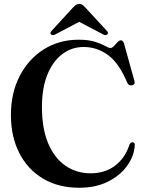

<svg xmlns="http://www.w3.org/2000/svg" viewBox="-20 -912 715 950"><path d="M647 -194.5Q644 -140 609.2 -91.8Q574.5 -43.5 514 -13.2Q453.5 17 372.5 17Q268 17 192 -28.8Q116 -74.5 75 -155.8Q34 -237 34 -343Q34 -451.5 77.2 -535.5Q120.5 -619.5 196.2 -667.5Q272 -715.5 369.5 -715.5Q418.5 -715.5 450.2 -705.2Q482 -695 500 -684.8Q518 -674.5 525.5 -674.5Q535 -674.5 543.8 -684Q552.5 -693.5 561 -703Q569.5 -712.5 578 -712.5Q589 -712.5 594 -695.5L645 -512Q650.5 -493.5 633 -490Q616.5 -486.5 609 -504Q568.5 -600.5 514 -640Q459.5 -679.5 394 -679.5Q334.5 -679.5 287.8 -644Q241 -608.5 214.2 -542Q187.5 -475.5 187.5 -383Q187.5 -275.5 218.5 -202.5Q249.5 -129.5 304 -92Q358.5 -54.5 428.5 -54.5Q499 -54.5 548.8 -91.8Q598.5 -129 620.5 -196Q627 -209.5 637.5 -208Q647 -206.5 647 -194.5ZM256 -743Q241.5 -734.5 233.5 -741Q224.5 -748.5 235.5 -759.5L341 -874.5Q349 -883 355.8 -887.8Q362.5 -892.5 372 -892.5Q381.5 -892.5 388 -887.8Q394.5 -883 402.5 -874.5L508.5 -759.5Q519 -748.5 510 -741Q502.5 -734.5 488 -743L372 -804Z"/></svg>

Font: Fraunces 72pt S000 SemiBold
Style: Regular
Weight: 600
Version: Version 1.000; ttfautohint (v1.8.3)